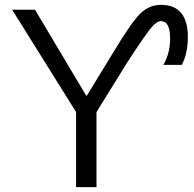

<svg xmlns="http://www.w3.org/2000/svg" viewBox="-20 -770 798 790"><path d="M337 -376 441 -546Q520 -678 557 -714Q594 -750 642 -750Q753 -750 753 -617Q753 -551 728 -503H652Q680 -550 680 -612Q680 -683 642 -683Q625 -683 602.5 -656.5Q580 -630 506 -517L377 -309V0H293V-309L30 -730H124L335 -376Z"/></svg>

Font: Mplus 1p
Style: Regular
Weight: 400
Version: Version 1.061